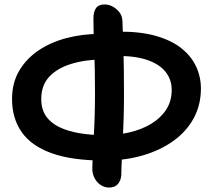

<svg xmlns="http://www.w3.org/2000/svg" viewBox="-20 -827 950 861"><path d="M448 -107Q303 -107 211.5 -140Q120 -173 77 -235Q34 -297 34 -383Q34 -455 66 -509.5Q98 -564 153 -601Q208 -638 279 -656.5Q350 -675 429 -675L448 -561Q363 -560 299.5 -540.5Q236 -521 200.5 -482.5Q165 -444 165 -383Q165 -337 186.5 -306Q208 -275 247 -256.5Q286 -238 337.5 -229.5Q389 -221 448 -221Q507 -221 561 -233.5Q615 -246 657.5 -271.5Q700 -297 725 -335Q750 -373 750 -424Q750 -469 723.5 -503.5Q697 -538 642 -557.5Q587 -577 502 -576L512 -685Q609 -686 679 -666Q749 -646 793.5 -610.5Q838 -575 859.5 -528.5Q881 -482 881 -430Q881 -357 849 -297.5Q817 -238 758 -195.5Q699 -153 620 -130Q541 -107 448 -107ZM469 14Q449 14 432 3Q415 -8 404.5 -27.5Q394 -47 394 -69Q394 -89 395.5 -124.5Q397 -160 400 -207Q403 -254 404.5 -305.5Q406 -357 406 -407Q406 -521 402.5 -604.5Q399 -688 399 -745Q399 -774 410.5 -790.5Q422 -807 449 -807Q468 -807 485.5 -797.5Q503 -788 515.5 -772Q528 -756 529 -733Q531 -688 533.5 -605Q536 -522 536 -405Q536 -352 534.5 -298Q533 -244 530.5 -195Q528 -146 526 -106Q524 -66 524 -42Q522 -17 508.5 -1.5Q495 14 469 14Z"/></svg>

Font: Shantell Sans SemiBold
Style: Regular
Weight: 600
Designer: Stephen Nixon, Anya Danilova, Shantell Martin
Foundry: Arrow Type
Version: Version 1.011;[c5ecc13dd]